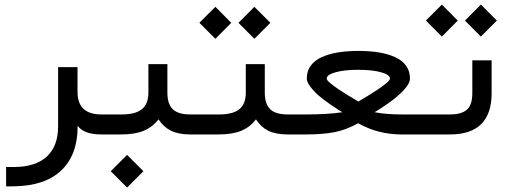

<svg xmlns="http://www.w3.org/2000/svg" viewBox="-20 -591 2231 844"><path d="M425.8 0Q347.7 0 321.3 -38.6V-35.6Q321.3 89.4 249.8 157.7Q178.2 226.1 42 228L6.8 228.5V143.1H41Q135.7 143.1 185.5 97.4Q235.4 51.8 235.4 -35.2V-295.9H320.8V-187Q320.8 -87.9 425.8 -87.9H433.6Q444.8 -87.9 444.8 -47.4V-42Q444.8 0 433.6 0Z M428.7 -87.9H514.6Q576.2 -87.9 604.2 -111.3Q632.3 -134.8 632.3 -183.1V-309.1H715.8V-183.1Q715.8 -134.3 739.3 -111.1Q762.7 -87.9 816.9 -87.9H827.6Q838.9 -87.9 838.9 -47.4V-42Q838.9 0 827.6 0H817.4Q765.1 0 732.2 -16.1Q699.2 -32.2 676.8 -66.4Q650.4 -32.2 611.6 -16.1Q572.8 0 512.2 0H428.7Q416.5 0 416.5 -42V-47.4Q416.5 -87.9 428.7 -87.9ZM466.8 161.6 538.6 89.8 610.4 161.6 538.6 233.4Z M1028.3 -490.7 1098.1 -561 1168.5 -490.7 1098.1 -420.4ZM856.4 -490.7 926.8 -561 996.6 -490.7 926.8 -420.4ZM822.8 -87.9H942.9Q1004.4 -87.9 1032.5 -111.3Q1060.5 -134.8 1060.5 -183.1V-309.1H1144V-183.1Q1144 -134.3 1167.5 -111.1Q1190.9 -87.9 1245.1 -87.9H1255.9Q1267.1 -87.9 1267.1 -47.4V-42Q1267.1 0 1255.9 0H1245.6Q1192.4 0 1159.7 -16.1Q1127 -32.2 1105 -66.4Q1079.6 -32.2 1040.5 -16.1Q1001.5 0 940.4 0H822.8Q810.5 0 810.5 -42V-47.4Q810.5 -87.9 822.8 -87.9Z M1251 -87.9H1324.2Q1419.9 -87.9 1484.9 -97.7Q1478.5 -101.6 1468 -107.9Q1457.5 -114.3 1430.4 -133.1Q1403.3 -151.9 1382.8 -169.2Q1362.3 -186.5 1345.5 -208.3Q1328.6 -230 1328.6 -245.6Q1328.6 -278.3 1345.7 -302Q1362.8 -325.7 1394.3 -339.8Q1425.8 -354 1465.8 -360.6Q1505.9 -367.2 1555.7 -367.2Q1605.5 -367.2 1645.5 -360.6Q1685.5 -354 1716.8 -339.8Q1748 -325.7 1765.1 -302Q1782.2 -278.3 1782.2 -245.6Q1782.2 -233.9 1773.7 -219.5Q1765.1 -205.1 1751.5 -191.2Q1737.8 -177.2 1721.2 -163.3Q1704.6 -149.4 1687.7 -137.7Q1670.9 -126 1657.2 -116.9Q1643.6 -107.9 1635.3 -103L1626.5 -97.7Q1676.8 -87.9 1749 -87.9H1799.8Q1811 -87.9 1811 -47.4V-42Q1811 0 1799.8 0H1746.1Q1641.1 0 1554.7 -49.3Q1500.5 -19.5 1449.5 -9.8Q1398.4 0 1324.7 0H1251Q1238.8 0 1238.8 -42V-47.4Q1238.8 -87.9 1251 -87.9ZM1555.2 -145Q1557.1 -146 1560.1 -147.7Q1563 -149.4 1572.5 -155Q1582 -160.6 1591.3 -166.3Q1600.6 -171.9 1613 -179.7Q1625.5 -187.5 1636.2 -194.6Q1647 -201.7 1658 -209.7Q1668.9 -217.8 1676.8 -224.1Q1684.6 -230.5 1689.5 -236.1Q1694.3 -241.7 1694.3 -245.1Q1694.3 -262.7 1655 -273.4Q1615.7 -284.2 1554.7 -284.2Q1494.6 -284.2 1455.3 -273.4Q1416 -262.7 1416 -245.1Q1416 -239.3 1430.4 -226.8Q1444.8 -214.4 1465.1 -200.7Q1485.4 -187 1505.9 -174.3Q1526.4 -161.6 1541 -153.3ZM1833 -87.9Q1836.4 -87.9 1836.4 -47.4V-42Q1836.4 0 1833 0H1797.4Q1793.9 0 1793.9 -42V-47.4Q1793.9 -87.9 1797.4 -87.9Z M1819.3 -87.9H1957.5Q2008.8 -87.9 2032.5 -108.9Q2056.2 -129.9 2056.2 -182.1V-325.7H2141.1V-181.6Q2141.1 0 1958 0H1819.3Q1807.1 0 1807.1 -42V-47.4Q1807.1 -87.9 1819.3 -87.9ZM2023.9 -500.5 2093.8 -570.8 2164.1 -500.5 2093.8 -430.2ZM1852.1 -500.5 1922.4 -570.8 1992.2 -500.5 1922.4 -430.2Z"/></svg>

Font: Shabnam FD
Style: Regular
Weight: 400
Foundry: DejaVu fonts team - Redesigned by Saber Rastikerdar - Based on Vazir font
Version: Version 5.00;October 20, 2019;FontCreator 12.0.0.2547 64-bit